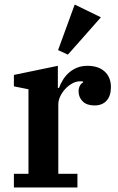

<svg xmlns="http://www.w3.org/2000/svg" viewBox="-20 -823 518 843"><path d="M41 -60H105V-431L41 -444V-494L234 -534V-437H239Q246 -456 257 -473.5Q268 -491 283.5 -504.5Q299 -518 319 -526Q339 -534 364 -534Q412 -534 439.5 -509Q467 -484 467 -440Q467 -402 448 -381Q429 -360 395 -360Q361 -360 343 -378Q325 -396 325 -422Q325 -436 331 -447Q337 -458 345 -461V-465Q341 -466 331 -466Q314 -466 297 -456.5Q280 -447 266.5 -432.5Q253 -418 244.5 -400Q236 -382 236 -364V-60H320V0H41ZM235 -603 308 -803 423 -747 278 -583Z"/></svg>

Font: IBM Plex Serif SmBld
Style: Regular
Weight: 600
Designer: Mike Abbink, Paul van der Laan, Pieter van Rosmalen
Foundry: Bold Monday
Version: Version 3.001